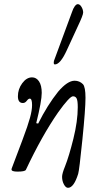

<svg xmlns="http://www.w3.org/2000/svg" viewBox="-20 -812 474 921"><path d="M243.2 -502.9Q237.8 -502.9 237.8 -511.2Q237.8 -517.1 238.8 -520L325.2 -753.9Q331.1 -772 338.6 -782Q346.2 -792 353 -792Q363.3 -792 371.1 -778.6Q378.9 -765.1 378.9 -752Q378.9 -739.3 353 -685.1L300.8 -571.8Q269.5 -502.9 243.2 -502.9ZM306.2 88.9Q295.4 88.9 286.6 72.5Q277.8 56.2 277.8 36.1Q277.8 20.5 292 -14.2Q311 -62 332 -146.5Q353 -231 353 -297.9Q353 -329.1 347.7 -339.6Q342.3 -350.1 330.1 -350.1Q314 -350.1 258.8 -272.9Q181.2 -161.1 104 2.9Q99.1 11.2 64 11.2Q35.2 11.2 35.2 1Q35.2 -2 36.1 -3.9L87.9 -141.1Q114.3 -211.4 124 -247.3Q133.8 -283.2 133.8 -308.1Q133.8 -338.9 123 -338.9Q116.2 -338.9 108.4 -328.4Q100.6 -317.9 89.8 -317.9Q65.9 -317.9 65.9 -350.1Q65.9 -384.8 86.7 -412.8Q107.4 -440.9 133.8 -440.9Q154.3 -440.9 167.2 -421.6Q180.2 -402.3 180.2 -366.2Q180.2 -327.6 153.8 -221.2L163.1 -219.2Q207.5 -308.1 258.8 -372.1Q303.7 -424.8 337.9 -424.8Q361.3 -424.8 377.9 -408.2Q390.1 -394.5 390.1 -342.8Q390.1 -288.6 375.2 -142.1Q360.4 4.4 355 22Q334 88.9 306.2 88.9Z"/></svg>

Font: Junicode SmCond
Style: Italic
Weight: 400
Width: 4
Italic angle: -11°
Designer: Peter S. Baker
Version: Version 2.206